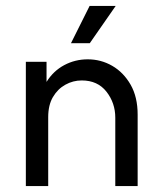

<svg xmlns="http://www.w3.org/2000/svg" viewBox="-20 -624 540 644"><path d="M66.7 0V-416.7H136.1V-349.3Q159 -386.1 195.5 -405.6Q231.9 -425 274.3 -425Q318.8 -425 356.6 -403.1Q394.4 -381.2 418.1 -339.9Q441.7 -298.6 441.7 -239.6V0H366.7V-229.2Q366.7 -278.5 337.2 -316.3Q307.6 -354.2 254.2 -354.2Q225 -354.2 199.3 -339.9Q173.6 -325.7 157.6 -298.6Q141.7 -271.5 141.7 -231.2V0ZM218.1 -479.2 280.6 -604.2H368.1L281.2 -479.2Z"/></svg>

Font: Afacad Flux
Style: Regular
Weight: 400
Designer: Kristian Moeller
Foundry: Dicotype
Version: Version 1.100